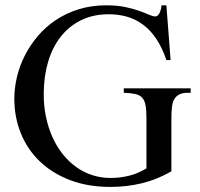

<svg xmlns="http://www.w3.org/2000/svg" viewBox="-20 -698 763 733"><path d="M696.8 -343.8Q676.8 -343.8 664.1 -337.2Q651.4 -330.6 644.5 -317.9Q639.2 -309.1 636.7 -291Q634.3 -272.9 634.3 -246.1V-43.9Q579.1 -12.2 521.5 1.7Q463.9 15.6 401.4 15.6Q314.9 15.6 247.1 -10.5Q179.2 -36.6 131.8 -82Q84.5 -127.4 59.6 -189Q34.7 -250.5 34.7 -321.3Q34.7 -361.8 44.7 -404.1Q54.7 -446.3 74.7 -485.8Q94.7 -525.4 124.3 -560.3Q153.8 -595.2 192.9 -621.3Q231.9 -647.5 280.3 -662.6Q328.6 -677.7 385.7 -677.7Q427.2 -677.7 458.3 -671.1Q489.3 -664.6 511.7 -656.5Q534.2 -648.4 548.8 -641.8Q563.5 -635.3 572.8 -635.3Q575.7 -635.3 579.3 -637Q583 -638.7 586.4 -643.6Q589.8 -648.4 592.5 -656.5Q595.2 -664.6 596.7 -677.7H615.2L631.3 -468.8H615.2Q599.1 -516.1 576.9 -549.3Q554.7 -582.5 526.6 -603.5Q498.5 -624.5 465.6 -634Q432.6 -643.6 395.5 -643.6Q335.4 -643.6 289.1 -620.6Q242.7 -597.7 211.2 -557.1Q179.7 -516.6 163.6 -461.7Q147.5 -406.7 147 -342.8Q146.5 -295.4 155.3 -252.9Q164.1 -210.4 180.2 -174.6Q196.3 -138.7 219.5 -109.6Q242.7 -80.6 271 -60.3Q299.3 -40 332.5 -29.3Q365.7 -18.6 402.3 -18.6Q437.5 -18.6 471.9 -26.9Q506.3 -35.2 539.1 -55.2V-246.1Q539.1 -277.3 535.6 -296.1Q532.2 -314.9 522.7 -325.2Q513.2 -335.4 496.3 -339.1Q479.5 -342.8 452.6 -343.8V-360.8H708V-343.8Z"/></svg>

Font: Campania
Style: Regular
Weight: 400
Version: Version 2.009